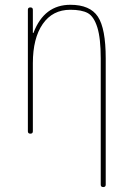

<svg xmlns="http://www.w3.org/2000/svg" viewBox="-20 -550 540 790"><path d="M94.7 -9.8V-509.8Q94.7 -519.5 105 -519.5Q115.2 -519.5 115.2 -509.8V-415Q115.2 -414.1 116.2 -414.1Q118.2 -414.1 118.2 -416Q162.1 -530.3 269.5 -530.3Q350.6 -530.3 382.8 -481.4Q415 -432.6 415 -309.6V210Q415 219.7 404.8 219.7Q394.5 219.7 394.5 210V-309.6Q394.5 -392.6 380.4 -437.5Q366.2 -482.4 341.3 -496.1Q316.4 -509.8 269.5 -509.8Q196.3 -509.8 155.8 -451.2Q115.2 -392.6 115.2 -290V-9.8Q115.2 0 105 0Q94.7 0 94.7 -9.8Z"/></svg>

Font: Rounded-X Mgen+ 2m thin
Style: Regular
Weight: 100
Designer: [Source Han Sans]
Ryoko NISHIZUKA  (kana & ideographs); Paul D. Hunt (Latin, Greek & Cyrillic); Wenlong ZHANG  (bopomofo
Version: Version 1.059.20150602